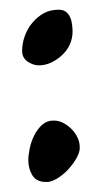

<svg xmlns="http://www.w3.org/2000/svg" viewBox="-20 -472 216 394"><path d="M38.1 -143.6Q38.1 -153.3 41 -167.5Q43.9 -181.6 50.3 -194.3Q56.6 -207 66.4 -215.8Q76.2 -224.6 89.8 -224.6Q100.6 -224.6 109.9 -219.7Q119.1 -214.8 127 -207Q134.8 -199.2 139.2 -189.5Q143.6 -179.7 143.6 -170.9Q144.5 -161.1 137.2 -147.9Q129.9 -134.8 118.7 -123Q107.4 -111.3 95.2 -104.5Q83 -97.7 74.2 -98.6Q54.7 -98.6 46.4 -112.3Q38.1 -126 38.1 -143.6ZM25.4 -367.2Q25.4 -382.8 30.8 -397.9Q36.1 -413.1 46.4 -425.3Q56.6 -437.5 69.8 -444.8Q83 -452.1 100.6 -452.1Q109.4 -452.1 115.2 -447.8Q121.1 -443.4 124 -436.5Q127 -429.7 127.9 -421.4Q128.9 -413.1 128.9 -407.2Q128.9 -393.6 123.5 -381.3Q118.2 -369.1 107.9 -359.4Q97.7 -349.6 85.4 -343.8Q73.2 -337.9 59.6 -337.9Q47.9 -337.9 36.6 -345.7Q25.4 -353.5 25.4 -367.2Z"/></svg>

Font: Waiting for the Sunrise
Style: Regular
Weight: 300
Version: Version 1.001 2001